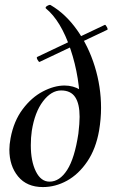

<svg xmlns="http://www.w3.org/2000/svg" viewBox="-20 -746 457 779"><path d="M18 -139Q18 -159 23 -186Q36 -255 72 -303Q108 -351 154 -375Q200 -399 242 -399Q277 -399 306 -381.5Q335 -364 349 -333L298 -204Q305 -249 305 -303Q305 -431 266 -546.5Q227 -662 166 -712L165 -714Q165 -719 174 -723.5Q183 -728 186 -725Q246 -690 292.5 -624.5Q339 -559 364.5 -476.5Q390 -394 390 -308Q390 -264 382 -216Q369 -142 334 -90.5Q299 -39 252 -13Q205 13 154 13Q89 13 53.5 -30Q18 -73 18 -139ZM298 -204Q303 -246 303 -272Q303 -325 285 -352Q267 -379 228 -379Q188 -379 154.5 -335Q121 -291 109 -215Q105 -188 105 -157Q105 -92 125.5 -50.5Q146 -9 181 -9Q222 -9 252.5 -56.5Q283 -104 298 -204ZM131 -515 405 -645Q408 -647 413.5 -636.5Q419 -626 415 -625L141 -495Q138 -493 132.5 -503Q127 -513 131 -515Z"/></svg>

Font: Cormorant Infant SemiBold
Style: Italic
Weight: 600
Italic angle: -10°
Designer: Christian Thalmann (Catharsis Fonts)
Foundry: Catharsis Fonts
Version: Version 4.000